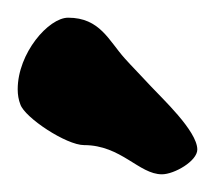

<svg xmlns="http://www.w3.org/2000/svg" viewBox="-20 -808 243 217"><path d="M3 -690C8 -675 55 -644 75 -644C117 -644 137 -611 163 -611C177 -611 203 -626 203 -639C203 -660 162 -698 151 -710C140 -722 129 -733 121 -742C103 -762 93 -788 57 -788C35 -788 0 -748 0 -707C0 -701 1 -695 3 -690Z"/></svg>

Font: Freckle Face
Style: Regular
Weight: 400
Designer: Astigmatic (AOETI)
Foundry: Astigmatic (AOETI)
Version: Version 1.000